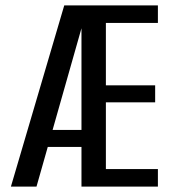

<svg xmlns="http://www.w3.org/2000/svg" viewBox="-20 -695 641 715"><path d="M20.6 0H115.9L296.1 -634.5L296.2 -675H219.3ZM122.1 -147.9H308.8V-211.1H138.5ZM283.4 0H568V-65.3H374.3V-313.8H557.8V-377.2H374.3V-609.7H568V-675H283.4Z"/></svg>

Font: Anybody Thin Condensed
Style: Regular
Weight: 100
Width: 3
Version: Version 1.113;gftools[0.9.25]